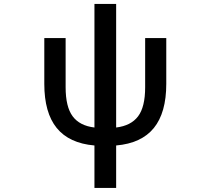

<svg xmlns="http://www.w3.org/2000/svg" viewBox="-20 -711 1040 950"><path d="M554.7 -80.1Q627.9 -88.9 663.1 -135.3Q698.2 -181.6 698.2 -279.3V-522.5H802.7V-295.9Q802.7 -153.3 741.2 -77.6Q679.7 -2 554.7 8.8V218.8H447.3V8.8Q322.3 -2 260.7 -77.6Q199.2 -153.3 199.2 -295.9V-522.5H304.7V-279.3Q304.7 -182.6 339.4 -135.7Q374 -88.9 447.3 -80.1V-691.4H554.7Z"/></svg>

Font: GenEi Gothic M SemiBold
Style: Regular
Weight: 500
Designer: o_tamon (Modified); [Source Han Sans]
Ryoko NISHIZUKA  (kana & ideographs); Paul D. Hunt (Latin, Greek & Cyrillic); Wenl
Version: Version 1.1a;Original Version 1.004